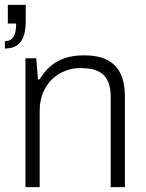

<svg xmlns="http://www.w3.org/2000/svg" viewBox="-32 -764 596 784"><path d="M-12 -566C45 -566 73 -599 73 -678V-744H0V-668H34C34 -619 20 -596 -12 -596ZM72 0H130V-312C130 -423 211 -486 295 -486C366 -486 420 -466 420 -368V0H478V-371C478 -495 412 -538 312 -538C240 -538 176 -517 130 -440H123L116 -526H72Z"/></svg>

Font: Archivo ExtraLight
Style: Regular
Weight: 200
Designer: Hector Gatti
Foundry: Omnibus-Type
Version: Version 2.001